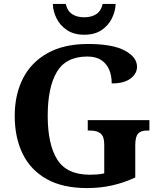

<svg xmlns="http://www.w3.org/2000/svg" viewBox="-20 -948 809 978"><path d="M423 10Q299 10 217.5 -36Q136 -82 95.5 -164.5Q55 -247 55 -358Q55 -466 97 -548.5Q139 -631 222.5 -677.5Q306 -724 428 -724Q553 -724 615.5 -690.5Q678 -657 678 -608Q678 -573 645 -548Q612 -523 549 -523Q549 -564 535.5 -594.5Q522 -625 495 -642.5Q468 -660 425 -660Q316 -660 269.5 -581.5Q223 -503 223 -358Q223 -213 271.5 -135.5Q320 -58 438 -58Q457 -58 475.5 -59.5Q494 -61 511 -65V-212Q511 -252 493 -267.5Q475 -283 440 -283H427V-336H741V-283H728Q697 -283 683 -267Q669 -251 669 -208V-44Q611 -17 551 -3.5Q491 10 423 10ZM409 -771Q357 -771 321.5 -794.5Q286 -818 268 -854.5Q250 -891 249 -928H315Q323 -892 347.5 -876Q372 -860 409 -860Q446 -860 470.5 -876Q495 -892 503 -928H569Q568 -891 550 -854.5Q532 -818 497 -794.5Q462 -771 409 -771Z"/></svg>

Font: Noto Naskh Arabic
Style: Bold
Weight: 700
Designer: Monotype Design Team, David Williams, Mohamad Dakak and Nizar Qandah
Foundry: Monotype Imaging Inc.
Version: Version 2.016